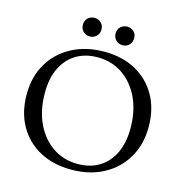

<svg xmlns="http://www.w3.org/2000/svg" viewBox="-127 -1003 1075 1128"><g transform="rotate(15 411.0 -438.5)"><path d="M406 10Q296 10 213.5 -35Q131 -80 85.5 -161Q40 -242 40 -350Q40 -457 87.5 -538Q135 -619 220.5 -664.5Q306 -710 418 -710Q528 -710 609.5 -665Q691 -620 736.5 -539Q782 -458 782 -349Q782 -243 734.5 -162Q687 -81 602.5 -35.5Q518 10 406 10ZM434 -32Q509 -32 564.5 -65.5Q620 -99 650.5 -162.5Q681 -226 681 -314Q681 -420 643 -499.5Q605 -579 539 -623.5Q473 -668 388 -668Q313 -668 257.5 -634.5Q202 -601 171.5 -538Q141 -475 141 -386Q141 -280 179 -200.5Q217 -121 283 -76.5Q349 -32 434 -32ZM509 -774Q485 -774 468.5 -790Q452 -806 452 -831Q452 -856 468.5 -871.5Q485 -887 509 -887Q532 -887 548.5 -871.5Q565 -856 565 -831Q565 -806 548.5 -790Q532 -774 509 -774ZM310 -774Q286 -774 269.5 -790Q253 -806 253 -831Q253 -856 269.5 -871.5Q286 -887 310 -887Q333 -887 349.5 -871.5Q366 -856 366 -831Q366 -806 349.5 -790Q333 -774 310 -774Z"/></g></svg>

Font: Hedvig Letters Serif 24pt 24pt
Style: Regular
Weight: 400
Version: Version 1.000